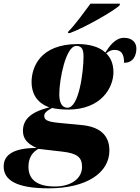

<svg xmlns="http://www.w3.org/2000/svg" viewBox="-97 -786 763 1046"><path d="M275 -614 273 -606H284C370 -638 522 -726 554 -756L557 -766H396C364 -724 313 -651 275 -614ZM168 240C374 240 499 156 499 34C499 -54 441 -97 344 -105L220 -117C162 -123 144 -132 144 -155C144 -169 155 -181 187 -198C203 -193 241 -189 274 -189C454 -189 521 -308 521 -393C521 -448 499 -478 482 -495C497 -509 511 -514 527 -514C560 -514 579 -497 579 -444C631 -444 646 -486 646 -522C646 -553 624 -580 579 -580C529 -580 497 -531 477 -500C441 -533 385 -546 327 -546C120 -546 75 -418 75 -339C75 -282 99 -227 172 -201C60 -174 28 -127 28 -73C28 -30 52 -2 103 20C-26 20 -77 59 -77 121C-77 193 -12 240 168 240ZM271 -199C239 -199 226 -229 226 -273C226 -352 261 -536 319 -536C350 -536 358 -514 358 -478C358 -394 333 -199 271 -199ZM202 230C93 230 58 182 58 123C58 75 78 44 112 25L242 40C322 49 350 70 350 123C350 187 290 230 202 230Z"/></svg>

Font: Noto Serif Display Black
Style: Italic
Weight: 900
Italic angle: -12°
Designer: Monotype Design Team
Foundry: Monotype Imaging Inc.
Version: Version 2.009